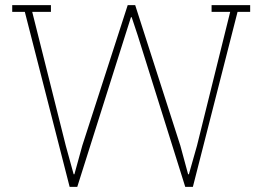

<svg xmlns="http://www.w3.org/2000/svg" viewBox="-20 -731 998 751"><path d="M179.2 -684.6H106L237.3 -161.1L268.1 -49.3H271L301.8 -161.1L479.5 -710.9H508.8L685.5 -161.1L715.8 -49.3H718.8L750.5 -161.1L880.4 -684.6H807.6V-710.9H958.5V-684.6H909.2L734.4 0H704.6L518.6 -592.8L495.1 -663.6H492.2L469.7 -592.8L282.2 0H252.4L77.1 -684.6H27.8V-710.9H179.2Z"/></svg>

Font: TypoPRO Roboto Slab
Style: Thin
Weight: 250
Designer: Google
Version: Version 1.100263; 2013; ttfautohint (v0.94.20-1c74) -l 8 -r 